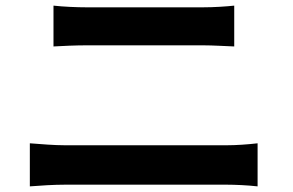

<svg xmlns="http://www.w3.org/2000/svg" viewBox="-20 -699 1040 682"><path d="M86 -37C123 -40 172 -43 211 -43H785C815 -43 860 -41 895 -37V-190C861 -186 819 -183 785 -183H211C172 -183 125 -187 86 -190ZM170 -534C204 -536 250 -538 288 -538H701C736 -538 783 -535 812 -534V-679C784 -676 741 -673 701 -673H287C253 -673 206 -675 170 -679Z"/></svg>

Font: Source Han Sans Old Style Bold
Style: Regular
Weight: 700
Designer: Ryoko NISHIZUKA (kana & ideographs); Paul D. Hunt (Latin, Greek & Cyrillic); Wenlong ZHANG (bopomofo); Sandoll Communica
Foundry: Adobe Systems Incorporated
Version: Version 1.004;PS 1.004;hotconv 1.0.81;makeotf.lib2.5.63406